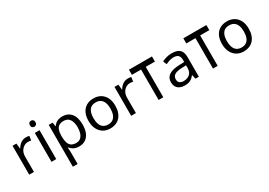

<svg xmlns="http://www.w3.org/2000/svg" viewBox="21 -1790 4324 3084"><g transform="rotate(-30 2183.0 -248.5)"><path d="M335 -546Q350 -546 367.5 -544.5Q385 -543 398 -540L387 -459Q374 -462 358.5 -464Q343 -466 329 -466Q298 -466 270 -453Q242 -440 220 -416.5Q198 -393 185.5 -360Q173 -327 173 -286V0H85V-536H157L167 -438H171Q188 -468 212 -492.5Q236 -517 267 -531.5Q298 -546 335 -546Z M586 -536V0H498V-536ZM543 -737Q563 -737 578.5 -723.5Q594 -710 594 -681Q594 -653 578.5 -639Q563 -625 543 -625Q521 -625 506 -639Q491 -653 491 -681Q491 -710 506 -723.5Q521 -737 543 -737Z M1011 -546Q1110 -546 1170.5 -477Q1231 -408 1231 -269Q1231 -178 1203.5 -115.5Q1176 -53 1126.5 -21.5Q1077 10 1010 10Q969 10 937 -1Q905 -12 882.5 -29.5Q860 -47 844 -68H838Q840 -51 842 -25Q844 1 844 20V240H756V-536H828L840 -463H844Q860 -486 882.5 -505Q905 -524 936.5 -535Q968 -546 1011 -546ZM995 -472Q941 -472 908 -451.5Q875 -431 860 -390Q845 -349 844 -286V-269Q844 -203 858 -157Q872 -111 905.5 -87Q939 -63 997 -63Q1046 -63 1077.5 -90Q1109 -117 1124.5 -163.5Q1140 -210 1140 -270Q1140 -362 1104.5 -417Q1069 -472 995 -472Z M1837 -269Q1837 -202 1819.5 -150.5Q1802 -99 1769.5 -63Q1737 -27 1690.5 -8.5Q1644 10 1587 10Q1534 10 1489 -8.5Q1444 -27 1411 -63Q1378 -99 1359.5 -150.5Q1341 -202 1341 -269Q1341 -358 1371 -419.5Q1401 -481 1457 -513.5Q1513 -546 1590 -546Q1663 -546 1718.5 -513.5Q1774 -481 1805.5 -419.5Q1837 -358 1837 -269ZM1432 -269Q1432 -206 1448.5 -159.5Q1465 -113 1500 -88Q1535 -63 1589 -63Q1643 -63 1678 -88Q1713 -113 1729.5 -159.5Q1746 -206 1746 -269Q1746 -333 1729 -378Q1712 -423 1677.5 -447.5Q1643 -472 1588 -472Q1506 -472 1469 -418Q1432 -364 1432 -269Z M2226 -546Q2241 -546 2258.5 -544.5Q2276 -543 2289 -540L2278 -459Q2265 -462 2249.5 -464Q2234 -466 2220 -466Q2189 -466 2161 -453Q2133 -440 2111 -416.5Q2089 -393 2076.5 -360Q2064 -327 2064 -286V0H1976V-536H2048L2058 -438H2062Q2079 -468 2103 -492.5Q2127 -517 2158 -531.5Q2189 -546 2226 -546Z M2742 -659V-564H2572V0H2485V-564H2315V-659Z M3040 -545Q3138 -545 3185 -502Q3232 -459 3232 -365V0H3168L3151 -76H3147Q3124 -47 3099.5 -27.5Q3075 -8 3043.5 1Q3012 10 2967 10Q2919 10 2880.5 -7Q2842 -24 2820 -59.5Q2798 -95 2798 -149Q2798 -229 2861 -272.5Q2924 -316 3055 -320L3146 -323V-355Q3146 -422 3117 -448Q3088 -474 3035 -474Q2993 -474 2955 -461.5Q2917 -449 2884 -433L2857 -499Q2892 -518 2940 -531.5Q2988 -545 3040 -545ZM3066 -259Q2966 -255 2927.5 -227Q2889 -199 2889 -148Q2889 -103 2916.5 -82Q2944 -61 2987 -61Q3055 -61 3100 -98.5Q3145 -136 3145 -214V-262Z M3751 -659V-564H3581V0H3494V-564H3324V-659Z M4312 -269Q4312 -202 4294.5 -150.5Q4277 -99 4244.5 -63Q4212 -27 4165.5 -8.5Q4119 10 4062 10Q4009 10 3964 -8.5Q3919 -27 3886 -63Q3853 -99 3834.5 -150.5Q3816 -202 3816 -269Q3816 -358 3846 -419.5Q3876 -481 3932 -513.5Q3988 -546 4065 -546Q4138 -546 4193.5 -513.5Q4249 -481 4280.5 -419.5Q4312 -358 4312 -269ZM3907 -269Q3907 -206 3923.5 -159.5Q3940 -113 3975 -88Q4010 -63 4064 -63Q4118 -63 4153 -88Q4188 -113 4204.5 -159.5Q4221 -206 4221 -269Q4221 -333 4204 -378Q4187 -423 4152.5 -447.5Q4118 -472 4063 -472Q3981 -472 3944 -418Q3907 -364 3907 -269Z"/></g></svg>

Font: utamil05
Style: Book
Weight: 400
Designer: Jelle Bosma - Monotype Design Team
Foundry: Monotype Imaging Inc.
Version: Version 2.003